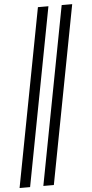

<svg xmlns="http://www.w3.org/2000/svg" viewBox="-67 -772 489 1022"><g transform="rotate(-5 177.0 -260.5)"><path d="M178.2 214.8H122.1L303.2 -735.8H359.4ZM51.3 214.8H-4.9L176.3 -735.8H232.4Z"/></g></svg>

Font: Charis
Style: Italic
Weight: 400
Italic angle: -11°
Designer: Walt Agee, Miriam Martin, Annie Olsen, Victor Gaultney, Lorna Priest, Alan Ward, Bob Hallissy, Martin Hosken, Sharon Cor
Foundry: SIL Global
Version: Version 7.000